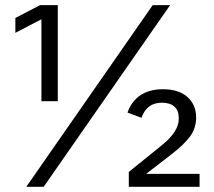

<svg xmlns="http://www.w3.org/2000/svg" viewBox="-20 -718 822 738"><path d="M81.1 0H147.9L633.8 -698.2H566.9ZM747.1 0V-49.8H542L639.2 -125Q687 -161.6 710.4 -193.4Q733.9 -225.1 733.9 -266.1Q733.9 -315.4 700.4 -345.2Q667 -375 606 -375Q550.8 -375 514.2 -348.1Q482.9 -323.7 470.2 -285.2L523.9 -265.1Q543.9 -323.2 602.1 -323.2Q633.8 -323.2 650.4 -308.1Q667 -293 667 -266.1V-259.8Q667 -213.4 605 -162.1L475.1 -57.1V0ZM39.1 -648.9 133.8 -698.2H202.1V-329.1H139.2V-644L39.1 -591.8Z"/></svg>

Font: Plexus Sans
Style: Regular
Weight: 400
Version: Version 2.001;PS 002.001;hotconv 1.0.70;makeotf.lib2.5.58329